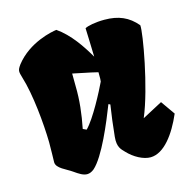

<svg xmlns="http://www.w3.org/2000/svg" viewBox="-92 -677 770 778"><g transform="rotate(-15 293.0 -288.0)"><path d="M63.5 -71.3C64 -45.4 104.5 -31.7 128.4 -14.6C147.9 -1 165 10.7 182.6 9.8C191.4 9.3 200.2 5.9 210 -2C255.9 -42 310.1 -173.3 336.9 -242.2L344.2 -238.8C337.4 -194.8 332.5 -156.7 327.6 -107.4C323.2 -64 339.8 -51.8 352.1 -38.6C378.9 -9.8 417 10.7 447.3 10.3C503.9 9.3 552.7 -57.6 586.4 -135.7L544.9 -194.8L460.4 -149.9C508.8 -264.2 548.3 -486.3 544.4 -517.6C509.8 -558.6 468.8 -576.7 409.2 -576.7C371.6 -576.7 337.4 -569.8 327.1 -563C327.1 -547.4 330.1 -500.5 331.1 -442.9C301.8 -493.2 263.2 -551.3 210.9 -587.4C191.9 -585 93.8 -566.9 34.2 -490.2C25.4 -478 22 -471.2 22 -463.4C22 -457 23.9 -449.7 27.8 -436.5C51.8 -359.9 63.5 -232.9 64.9 -155.8C65.4 -129.4 63.5 -85 63.5 -71.3ZM210.4 -171.9C222.2 -231 229 -288.1 227.5 -347.7L227.1 -399.9C258.3 -392.6 292.5 -387.2 331.5 -377.4C331.5 -336.4 332 -357.9 330.6 -338.4C314.5 -304.2 261.2 -200.7 225.1 -165Z"/></g></svg>

Font: Fruktur
Style: Regular
Weight: 400
Designer: Viktoriya Grabowska
Foundry: Viktoriya Grabowska
Version: Version 1.002